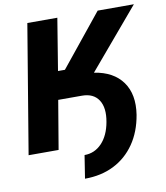

<svg xmlns="http://www.w3.org/2000/svg" viewBox="-97 -808 927 1071"><g transform="rotate(-10 367.0 -272.5)"><path d="M9.8 0 130.9 -727.5H300.8L252.9 -434.1H292L529.3 -727.5H734.4L448.7 -390.1Q557.6 -373.5 608.6 -302.2Q659.7 -231 642.1 -117.7Q626.5 -23.9 579.8 43.7Q533.2 111.3 461.2 147.5Q389.2 183.6 296.9 183.6L317.4 53.2Q375 53.2 415.8 10.3Q456.5 -32.7 469.7 -107.4Q483.9 -186 454.8 -230.7Q425.8 -275.4 360.4 -275.4H226.1L179.7 0Z"/></g></svg>

Font: Inter Extra Bold
Style: Italic
Weight: 800
Italic angle: -9.39999°
Designer: Rasmus Andersson
Foundry: rsms
Version: Version 4.000;git-3c8e0fc